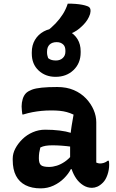

<svg xmlns="http://www.w3.org/2000/svg" viewBox="-20 -1027 640 1057"><path d="M292 -871Q330 -871 360 -855Q390 -839 407 -811Q424 -783 424 -745V-738Q424 -679 385 -641.5Q346 -604 286 -604Q230 -604 192.5 -639Q155 -674 155 -732V-739Q155 -778 172.5 -807.5Q190 -837 221 -854Q252 -871 292 -871ZM292 -795Q267 -795 253 -781.5Q239 -768 239 -743V-736Q239 -729 241 -721Q243 -713 245 -707Q255 -699 265.5 -696.5Q276 -694 288 -694Q311 -694 325.5 -707.5Q340 -721 340 -742V-749Q340 -758 337.5 -766.5Q335 -775 329 -781Q322 -788 313 -791.5Q304 -795 292 -795ZM353 -1007Q377 -1007 396 -1005.5Q415 -1004 431.5 -1001Q448 -998 461 -993Q475 -988 477.5 -976.5Q480 -965 476 -950Q470 -932 461 -918Q452 -904 441 -892.5Q430 -881 417 -870Q404 -859 387 -850Q371 -841 354.5 -838Q338 -835 313 -835Q298 -835 284.5 -836.5Q271 -838 258.5 -841.5Q246 -845 232 -850Q263 -874 286 -898Q309 -922 326 -949Q343 -976 353 -1007ZM510 -354Q510 -332 510 -310Q510 -288 510 -266.5Q510 -245 510 -223Q510 -201 510 -179Q510 -167 510 -155.5Q510 -144 510 -132Q514 -130 520 -128.5Q526 -127 530 -127Q541 -127 552 -130.5Q563 -134 573 -142H579Q580 -136 580.5 -131.5Q581 -127 581 -120Q581 -92 571.5 -64.5Q562 -37 547 -22Q531 -6 516 0.5Q501 7 486 7Q460 7 437.5 -7.5Q415 -22 399.5 -44.5Q384 -67 375 -94Q366 -121 366 -145Q366 -168 366 -190.5Q366 -213 366 -233Q366 -257 368 -282Q370 -307 374.5 -335Q379 -363 385 -396Q366 -405 347.5 -410Q329 -415 308.5 -417Q288 -419 263 -419Q233 -419 208 -416.5Q183 -414 159 -409.5Q135 -405 109 -397H103Q102 -406 100.5 -417.5Q99 -429 99 -441Q99 -462 105 -482Q111 -502 124 -515Q136 -526 156 -533.5Q176 -541 210 -544.5Q244 -548 295 -548Q347 -548 386.5 -531Q426 -514 453.5 -485Q481 -456 495.5 -422Q510 -388 510 -354ZM194 -155Q194 -128 205.5 -118Q217 -108 250 -108Q271 -108 293 -115Q315 -122 337 -137Q359 -152 379 -177L385 -96H370Q357 -70 332.5 -45.5Q308 -21 275 -5.5Q242 10 204 10Q155 10 120.5 -7.5Q86 -25 68 -59.5Q50 -94 50 -147V-154Q50 -182 64.5 -209.5Q79 -237 103.5 -261Q128 -285 160.5 -299Q193 -313 228 -313Q271 -313 307.5 -308.5Q344 -304 371 -295.5Q398 -287 409 -276Q415 -271 420 -262Q425 -253 428 -240Q431 -227 431 -208Q404 -215 375.5 -219Q347 -223 320 -225Q293 -227 269 -227Q248 -227 232 -224.5Q216 -222 202 -215Q198 -200 196 -186.5Q194 -173 194 -157Z"/></svg>

Font: Recursive Casual
Style: Bold
Weight: 700
Version: Version 1.085